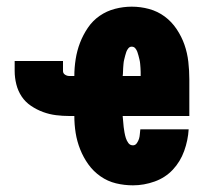

<svg xmlns="http://www.w3.org/2000/svg" viewBox="-20 -548 640 576"><path d="M379 8Q353 8 328 2Q303 -4 281.5 -19Q260 -34 245 -55Q230 -76 220.5 -100Q211 -124 207 -149Q203 -174 203 -200H188Q168 -200 148 -202.5Q128 -205 109 -212Q90 -219 73 -230.5Q56 -242 45 -258.5Q34 -275 29 -295Q24 -315 24 -335V-365H169V-335Q169 -328 175 -324Q181 -320 188 -320H203Q203 -345 207 -370.5Q211 -396 220 -419.5Q229 -443 243.5 -464.5Q258 -486 279 -500.5Q300 -515 325 -521.5Q350 -528 375 -528Q402 -528 427.5 -521Q453 -514 474 -498.5Q495 -483 510 -460.5Q525 -438 533.5 -413.5Q542 -389 545 -362.5Q548 -336 548 -310V-200H348Q349 -192 349.5 -183.5Q350 -175 351 -167Q352 -159 353.5 -150.5Q355 -142 357.5 -134Q360 -126 365 -119Q370 -112 379 -112Q386 -112 390.5 -118.5Q395 -125 397 -131.5Q399 -138 399.5 -145.5Q400 -153 401 -160H546Q544 -127 532.5 -95Q521 -63 498.5 -39Q476 -15 444 -3.5Q412 8 379 8ZM348 -320H402Q402 -326 402 -332Q402 -338 401.5 -344Q401 -350 400.5 -356.5Q400 -363 398.5 -369Q397 -375 395.5 -381Q394 -387 392 -392.5Q390 -398 386 -403Q382 -408 375 -408Q369 -408 365 -403Q361 -398 359 -392.5Q357 -387 355.5 -381Q354 -375 352.5 -369Q351 -363 350.5 -356.5Q350 -350 349.5 -344Q349 -338 349 -332Q349 -326 348 -320Z"/></svg>

Font: Iosevka SS04 Heavy Extended
Style: Regular
Weight: 900
Width: 7
Monospace: yes
Designer: Belleve Invis
Foundry: Belleve Invis
Version: Version 19.0.0; ttfautohint (v1.8.4)